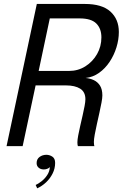

<svg xmlns="http://www.w3.org/2000/svg" viewBox="-20 -758 636 996"><path d="M14 0 171 -737.5H420Q509.5 -737.5 553 -697.8Q596.5 -658 596.5 -592Q596.5 -552.5 584 -512Q571.5 -471.5 548.5 -437Q525.5 -402.5 493.8 -380Q462 -357.5 424 -353.5Q447 -351.5 466.8 -342.2Q486.5 -333 498.8 -313.8Q511 -294.5 511 -263Q511 -249.5 506.5 -225.5Q502 -201.5 495.5 -172.2Q489 -143 482.5 -113.8Q476 -84.5 471.5 -60Q467 -35.5 467 -21.5Q467 -14 467.8 -8.2Q468.5 -2.5 470 0H384Q381.5 -6.5 381.5 -20Q381.5 -33 385.8 -55.8Q390 -78.5 396.2 -105.2Q402.5 -132 408.5 -158.8Q414.5 -185.5 418.8 -208Q423 -230.5 423 -243Q423 -281 396 -298Q369 -315 321.5 -315H127L171 -344.5L97.5 0ZM174.5 -361.5 141 -390H338Q385 -390 423 -414Q461 -438 483.5 -477.5Q506 -517 506 -564Q506 -610 479.5 -636.2Q453 -662.5 393.5 -662.5H202L248.5 -710.5ZM207.5 121Q191 121 180.5 112Q170 103 170 88Q170 67.5 185.2 56.2Q200.5 45 220.5 45Q237 45 251.5 54.5Q266 64 266 87Q266 116 253 142Q240 168 219 187.8Q198 207.5 173 219L165 201.5Q179.5 195 196.2 181.8Q213 168.5 225.2 149.8Q237.5 131 238.5 108.5Q235 113.5 226.2 117.2Q217.5 121 207.5 121Z"/></svg>

Font: Epilogue
Style: Italic
Weight: 400
Italic angle: -12°
Designer: Tyler Finck
Foundry: Etcetera Type Co
Version: Version 2.112